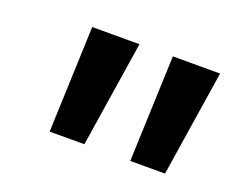

<svg xmlns="http://www.w3.org/2000/svg" viewBox="-55 -769 490 405"><g transform="rotate(20 190.0 -567.0)"><path d="M265 -448 274 -686H380L343 -448ZM84 -448 93 -686H199L162 -448Z"/></g></svg>

Font: Karla
Style: Bold Italic
Weight: 700
Italic angle: -8°
Designer: Jonathan Pinhorn
Version: Version 2.004;gftools[0.9.33]